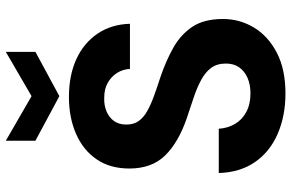

<svg xmlns="http://www.w3.org/2000/svg" viewBox="-186 -776 975 642"><g transform="rotate(-90 301.0 -455.5)"><path d="M309 12Q234 12 174 -14Q114 -40 79.5 -90Q45 -140 43 -211H191Q193 -181 207 -157Q221 -133 247 -119Q273 -105 309 -105Q339 -105 361.5 -115Q384 -125 396.5 -143Q409 -161 409 -187Q409 -217 394.5 -236.5Q380 -256 354 -270Q328 -284 295 -295Q262 -306 226 -318Q145 -346 101.5 -390.5Q58 -435 58 -510Q58 -574 88.5 -619Q119 -664 173.5 -688Q228 -712 297 -712Q369 -712 423 -687.5Q477 -663 508.5 -617Q540 -571 542 -508H391Q390 -531 378 -550.5Q366 -570 345 -582Q324 -594 295 -594Q270 -595 249.5 -586.5Q229 -578 217 -561.5Q205 -545 205 -520Q205 -495 217 -478.5Q229 -462 250.5 -450Q272 -438 301 -427.5Q330 -417 364 -406Q417 -388 461 -363.5Q505 -339 531.5 -300Q558 -261 558 -197Q558 -141 529.5 -93.5Q501 -46 445.5 -17Q390 12 309 12ZM300 -744 151 -824V-923L300 -837L448 -923V-824Z"/></g></svg>

Font: DM Sans 24pt ExtraBold
Style: Regular
Weight: 800
Designer: Colophon Foundry, Jonny Pinhorn
Foundry: Colophon Foundry
Version: Version 4.004;gftools[0.9.30]